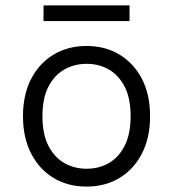

<svg xmlns="http://www.w3.org/2000/svg" viewBox="-20 -678 640 710"><path d="M300 12Q231 12 178 -20Q125 -52 95 -110.5Q65 -169 65 -248Q65 -328 95 -386Q125 -444 178 -476Q231 -508 300 -508Q369 -508 422 -476Q475 -444 505 -386Q535 -328 535 -248Q535 -169 505 -110.5Q475 -52 422 -20Q369 12 300 12ZM300 -54Q346 -54 382.5 -75Q419 -96 441 -139Q463 -182 463 -248Q463 -315 441 -357.5Q419 -400 382.5 -421Q346 -442 300 -442Q255 -442 218 -421Q181 -400 159 -357.5Q137 -315 137 -248Q137 -182 159 -139Q181 -96 218 -75Q255 -54 300 -54ZM141 -600V-658H459V-600Z"/></svg>

Font: DM Mono Light
Style: Regular
Weight: 300
Designer: Colophon Foundry
Foundry: Colophon Foundry
Version: Version 1.000; ttfautohint (v1.8.2.53-6de2)